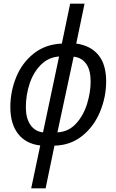

<svg xmlns="http://www.w3.org/2000/svg" viewBox="-20 -780 630 1040"><path d="M198 8Q120 -1 78 -55Q36 -109 36 -200Q36 -284 67.5 -361.5Q99 -439 162 -489.5Q225 -540 315 -544L360 -760H438L393 -544Q471 -533 513 -482Q555 -431 555 -339Q555 -255 522 -175Q489 -95 425.5 -44Q362 7 275 9L227 240H149ZM300 -474Q242 -470 201 -428.5Q160 -387 140 -325.5Q120 -264 120 -199Q120 -140 144.5 -104Q169 -68 213 -63ZM471 -339Q471 -400 447 -434Q423 -468 379 -473L291 -63Q351 -66 391.5 -110Q432 -154 451.5 -217Q471 -280 471 -339Z"/></svg>

Font: Noto Sans UI Narrow
Style: Italic
Weight: 400
Width: 4
Italic angle: -12°
Designer: Monotype Design Team
Foundry: Monotype Imaging Inc.
Version: Version 1.001